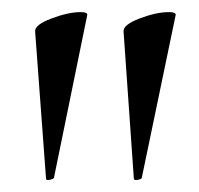

<svg xmlns="http://www.w3.org/2000/svg" viewBox="-20 -660 329 317"><path d="M113 -640Q125 -640 124 -635L69 -366Q67 -364 61.5 -363Q56 -362 56 -365L38 -608Q37 -619 65 -629.5Q93 -640 113 -640ZM259 -640Q271 -640 270 -635L214 -366Q213 -364 207 -363Q201 -362 201 -365L184 -608Q183 -619 210.5 -629.5Q238 -640 259 -640Z"/></svg>

Font: Cormorant SC Medium
Style: Regular
Weight: 500
Designer: Christian Thalmann (Catharsis Fonts)
Foundry: Catharsis Fonts
Version: Version 4.000